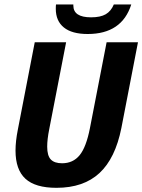

<svg xmlns="http://www.w3.org/2000/svg" viewBox="-20 -853 654 882"><path d="M239.3 9.8Q142.1 9.8 96.7 -32Q51.3 -73.7 51.3 -161.1Q51.3 -204.1 62 -257.8L139.6 -658.7H283.7L206.1 -259.3Q196.8 -212.9 196.8 -179.2Q196.8 -137.7 213.4 -120.4Q230 -103 265.1 -103Q315.4 -103 345.7 -139.9Q376 -176.8 393.1 -264.2L469.7 -658.7H613.8L537.6 -265.1Q509.8 -125.5 436.8 -57.9Q363.8 9.8 239.3 9.8ZM382.8 -696.8Q310.5 -696.8 273.4 -726.8Q236.3 -756.8 236.3 -812.5Q236.3 -827.1 237.3 -832.5H316.9V-827.6Q316.9 -773.4 398.4 -773.4Q441.4 -773.4 465.8 -787.6Q490.2 -801.8 502.9 -832.5H583Q540 -696.8 382.8 -696.8Z"/></svg>

Font: Liberation Mono
Style: Bold Italic
Weight: 700
Italic angle: -12°
Monospace: yes
Designer: Steve Matteson
Foundry: Ascender Corporation
Version: Version 2.1.5